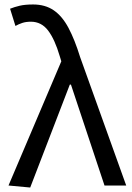

<svg xmlns="http://www.w3.org/2000/svg" viewBox="-20 -829 592 858"><path d="M115 9 18 0 254 -555 247 -578Q225 -653 195 -692.5Q165 -732 118 -732Q96 -732 79.5 -726.5Q63 -721 49 -713L25 -790Q45 -798 68.5 -803.5Q92 -809 128 -809Q182 -809 220 -783Q258 -757 286 -704.5Q314 -652 338 -574L544 0H447L297 -451H292Z"/></svg>

Font: Noto Sans KR
Style: Regular
Weight: 400
Designer: Ryoko NISHIZUKA  (kana, bopomofo & ideographs); Paul D. Hunt (Latin, Greek & Cyrillic); Sandoll Communications , Soo-you
Foundry: Adobe
Version: Version 2.004-H2;hotconv 1.0.118;makeotfexe 2.5.65603